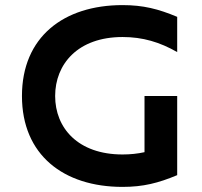

<svg xmlns="http://www.w3.org/2000/svg" viewBox="-20 -724 790 752"><path d="M674 -520V-658C600 -689 541 -704 460 -704C229 -704 66 -579 66 -348C66 -117 229 8 460 8C541 8 600 -7 674 -38V-348H546V-128C519 -122 490 -119 460 -119C285 -119 196 -223 196 -348C196 -473 285 -579 460 -579C539 -579 606 -559 674 -520Z"/></svg>

Font: KT Kiyosuna Sans Bold
Style: Regular
Weight: 700
Designer: [Zen Kaku Gothic] Yoshimichi Ohira
Version: Version 1.010;Glyphs 3.1.2 (3151)